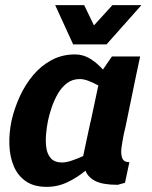

<svg xmlns="http://www.w3.org/2000/svg" viewBox="-20 -720 592 748"><path d="M291 -412Q262 -412 241 -396Q220 -380 205.5 -355Q191 -330 181.5 -302Q172 -274 167 -250Q162 -226 159.5 -197.5Q157 -169 160.5 -144Q164 -119 178.5 -103Q193 -87 222 -87Q238 -87 260 -94.5Q282 -102 304 -112L332 -243L334 -250L363 -387Q345 -397 326 -404.5Q307 -412 291 -412ZM439 0Q381 0 352 -14.5Q323 -29 313 -55Q282 -29 243.5 -10.5Q205 8 162 8Q112 8 80.5 -14Q49 -36 33.5 -73Q18 -110 16.5 -156Q15 -202 25 -250Q36 -298 57 -344Q78 -390 109 -427Q140 -464 181 -486Q222 -508 272 -508Q305 -508 332.5 -490.5Q360 -473 381 -449L416 -500H526L511 -430L470 -231L462 -196Q457 -171 453.5 -146Q450 -121 456 -104.5Q462 -88 484 -88L467 -8ZM531 -700 395 -547H265L195 -700H308L346 -621L418 -700Z"/></svg>

Font: Epunda Sans
Style: Bold Italic
Weight: 700
Italic angle: -12.0243°
Designer: Simon Atzbach
Foundry: typofactur
Version: Version 2.204; ttfautohint (v1.8.4.7-5d5b)